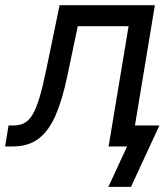

<svg xmlns="http://www.w3.org/2000/svg" viewBox="-55 -566 651 742"><path d="M-35.2 0 -22 -81.1H-2.4Q22 -81.1 39.8 -90.8Q57.6 -100.6 71.8 -124.8Q85.9 -148.9 98.6 -192.1Q111.3 -235.4 125 -302.7L175.3 -545.9H543.5L453.1 0H364.7L441.9 -464.8H245.6L205.1 -272Q186 -180.2 159.7 -119.9Q133.3 -59.6 93.8 -29.8Q54.2 0 -5.4 0ZM363.8 156.2 436 0H404.3L417.5 -81.1H561L451.2 156.2Z"/></svg>

Font: Inter
Style: Italic
Weight: 400
Italic angle: -9.3988°
Designer: Rasmus Andersson
Foundry: rsms
Version: Version 4.001;git-66647c0bb